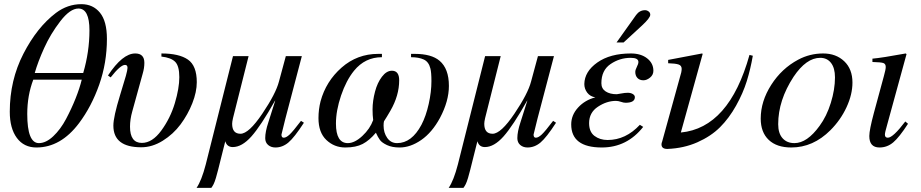

<svg xmlns="http://www.w3.org/2000/svg" viewBox="-20 -698 4428 923"><path d="M494 -511Q494 -396 457 -291Q420 -186 360 -106Q272 11 155 11Q95 11 61 -35Q27 -81 27 -161Q27 -312 92.5 -439.5Q158 -567 249 -636Q305 -678 371 -678Q427 -678 460.5 -637Q494 -596 494 -511ZM147 -347H380Q410 -449 410 -552Q410 -657 357 -657Q317 -657 270 -596Q223 -535 192.5 -467.5Q162 -400 147 -347ZM373 -315H140Q111 -239 111 -150Q111 -10 167 -10Q201 -10 236 -43Q271 -76 297.5 -126Q324 -176 343.5 -225Q363 -274 373 -315Z M756 -426V-441Q841 -441 883.5 -411.5Q926 -382 926 -303Q926 -256 904.5 -201.5Q883 -147 848 -100Q813 -53 762.5 -21.5Q712 10 659 10Q525 10 525 -94Q525 -136 557 -240L585 -333Q593 -362 593 -372Q593 -386 581 -386Q559 -386 512 -326L499 -335Q569 -441 630 -441Q674 -441 674 -396Q674 -371 666 -344L616 -163Q605 -124 605 -89Q605 -11 662 -11Q712 -11 755.5 -70.5Q799 -130 820.5 -202Q842 -274 842 -327Q842 -381 822 -401Q802 -421 756 -426Z M1427 -117 1441 -108Q1395 -37 1366.5 -13Q1338 11 1304 11Q1283 11 1269 -1Q1255 -13 1255 -34Q1255 -65 1270 -110L1303 -214H1302Q1234 -93 1188.5 -42Q1143 9 1099 9Q1071 9 1063 -19Q1054 17 1043.5 58.5Q1033 100 1028.5 118.5Q1024 137 1018 157Q1012 177 1007 187Q1002 197 996 205H925Q949 170 969 93L1100 -428H1175L1100 -130Q1096 -112 1096 -103Q1096 -55 1136 -55Q1176 -55 1241 -151.5Q1306 -248 1321 -306L1354 -428H1431L1352 -128Q1333 -52 1333 -51Q1333 -36 1344 -36Q1356 -36 1372.5 -51.5Q1389 -67 1427 -117Z M1956 -439H1974Q2054 -439 2093 -406Q2138 -368 2138 -285Q2138 -212 2095 -131Q2057 -61 2005 -25Q1953 11 1901 11Q1865 11 1840.5 -0.5Q1816 -12 1806.5 -25Q1797 -38 1787 -60Q1756 -23 1723.5 -6Q1691 11 1640 11Q1587 11 1549 -25Q1511 -61 1511 -130Q1511 -172 1521 -211Q1547 -307 1622 -373Q1697 -439 1798 -439H1816V-423Q1735 -423 1682 -358Q1644 -311 1619.5 -238.5Q1595 -166 1595 -104Q1595 -10 1652 -10Q1685 -10 1722 -44.5Q1759 -79 1774 -121Q1771 -143 1771 -172Q1771 -213 1783 -258Q1794 -300 1816 -329Q1838 -358 1864 -358Q1899 -358 1899 -312Q1899 -239 1857 -166Q1839 -135 1826 -115Q1824 -108 1824 -94Q1824 -60 1841.5 -35Q1859 -10 1889 -10Q1959 -10 2006 -98Q2028 -140 2041 -198.5Q2054 -257 2054 -308Q2054 -350 2049 -369Q2041 -401 2017 -412Q1993 -423 1956 -423Z M2639 -117 2653 -108Q2607 -37 2578.5 -13Q2550 11 2516 11Q2495 11 2481 -1Q2467 -13 2467 -34Q2467 -65 2482 -110L2515 -214H2514Q2446 -93 2400.5 -42Q2355 9 2311 9Q2283 9 2275 -19Q2266 17 2255.5 58.5Q2245 100 2240.5 118.5Q2236 137 2230 157Q2224 177 2219 187Q2214 197 2208 205H2137Q2161 170 2181 93L2312 -428H2387L2312 -130Q2308 -112 2308 -103Q2308 -55 2348 -55Q2388 -55 2453 -151.5Q2518 -248 2533 -306L2566 -428H2643L2564 -128Q2545 -52 2545 -51Q2545 -36 2556 -36Q2568 -36 2584.5 -51.5Q2601 -67 2639 -117Z M2944 -494 3038 -626Q3055 -649 3081 -649Q3090 -649 3098 -643Q3106 -637 3106 -627Q3106 -612 3066 -575L2978 -494ZM3056 -98 3072 -88Q2994 11 2873 11Q2726 11 2726 -100Q2726 -145 2759 -181Q2792 -217 2842 -230Q2817 -234 2803 -252.5Q2789 -271 2789 -294Q2790 -354 2851.5 -397.5Q2913 -441 3013 -441Q3061 -441 3091 -417.5Q3121 -394 3121 -358Q3121 -338 3105 -325Q3089 -312 3073 -312Q3055 -312 3044.5 -323Q3034 -334 3034 -352Q3034 -362 3041.5 -376.5Q3049 -391 3049 -400Q3049 -420 3012 -420Q2959 -420 2915 -390Q2871 -360 2871 -298Q2871 -272 2891.5 -258.5Q2912 -245 2945 -245Q2948 -245 2966 -248.5Q2984 -252 2998 -252Q3012 -252 3022 -246Q3032 -240 3032 -231Q3032 -204 2987 -204Q2978 -204 2965 -208.5Q2952 -213 2941 -213Q2897 -213 2854.5 -185Q2812 -157 2812 -106Q2812 -64 2838 -44.5Q2864 -25 2901 -25Q2988 -25 3056 -98Z M3583 -434 3599 -430Q3588 -366 3570 -308Q3552 -250 3518.5 -190Q3485 -130 3441.5 -86.5Q3398 -43 3332.5 -14Q3267 15 3188 18Q3160 18 3160 -4Q3160 -10 3163 -17L3255 -350Q3257 -360 3257 -367Q3257 -383 3242 -388Q3227 -393 3192 -394V-410L3355 -441L3358 -439L3253 -61Q3485 -83 3583 -434Z M4078 -301Q4078 -244 4049.5 -182.5Q4021 -121 3972 -72Q3889 11 3784 11Q3714 11 3675.5 -25.5Q3637 -62 3637 -128Q3637 -211 3687.5 -290Q3738 -369 3817 -411Q3873 -441 3937 -441Q3999 -441 4038.5 -403.5Q4078 -366 4078 -301ZM3994 -326Q3994 -371 3975 -395.5Q3956 -420 3923 -420Q3856 -420 3795 -329Q3721 -216 3721 -101Q3721 -57 3742 -33.5Q3763 -10 3799 -10Q3860 -10 3920 -93Q3954 -139 3974 -203.5Q3994 -268 3994 -326Z M4332 -114 4345 -103Q4303 -38 4274 -13.5Q4245 11 4208 11Q4159 11 4159 -44Q4159 -73 4181 -155L4229 -332Q4238 -364 4238 -376Q4238 -391 4226.5 -395Q4215 -399 4174 -400V-416Q4220 -420 4334 -441L4338 -438L4244 -95Q4234 -61 4234 -51Q4234 -36 4248 -36Q4273 -36 4332 -114Z"/></svg>

Font: STIX
Style: Italic
Weight: 400
Italic angle: -16.33°
Designer: MicroPress Inc., with final additions and corrections provided by Coen Hoffman, Elsevier (retired)
Version: Version 1.1.1